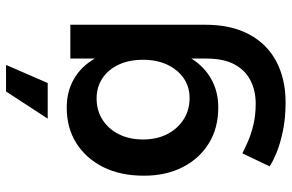

<svg xmlns="http://www.w3.org/2000/svg" viewBox="-185 -568 966 636"><g transform="rotate(-90 298.0 -250.0)"><path d="M277 213Q224 213 181.5 204Q139 195 110 183Q81 171 65 160L108 70Q122 77 145.5 87.5Q169 98 201 106Q233 114 273 114Q316 114 350 96.5Q384 79 403 43Q422 7 422 -49V-99Q396 -57 354.5 -33.5Q313 -10 260 -10Q192 -10 141.5 -41Q91 -72 62.5 -127.5Q34 -183 34 -256Q34 -334 62.5 -391Q91 -448 141.5 -480Q192 -512 260 -512Q313 -512 354.5 -488Q396 -464 422 -419V-500H534V-52Q534 33 502 92.5Q470 152 412 182.5Q354 213 277 213ZM291 -105Q329 -105 357.5 -125Q386 -145 402 -179.5Q418 -214 418 -259Q418 -305 402 -339.5Q386 -374 357 -393.5Q328 -413 290 -413Q250 -413 219.5 -393.5Q189 -374 171.5 -339.5Q154 -305 154 -259Q154 -214 171.5 -179.5Q189 -145 220 -125Q251 -105 291 -105ZM401 -713 341 -575H223L313 -713Z"/></g></svg>

Font: Figtree Light SemiBold
Style: Regular
Weight: 600
Version: Version 2.002